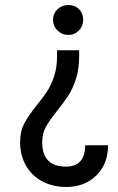

<svg xmlns="http://www.w3.org/2000/svg" viewBox="-20 -729 470 764"><path d="M191 -650Q191 -675 208.5 -692Q226 -709 252 -709Q278 -709 294.5 -692.5Q311 -676 311 -650Q311 -625 294 -607.5Q277 -590 252 -590Q227 -590 209 -607.5Q191 -625 191 -650ZM410 -151Q410 -77 363.5 -31Q317 15 243 15Q190 15 148 -7.5Q106 -30 83 -70.5Q60 -111 60 -163Q60 -206 76.5 -237.5Q93 -269 126 -310Q153 -343 168.5 -367Q184 -391 195.5 -426Q207 -461 207 -506V-529H295V-506Q295 -455 282.5 -416Q270 -377 253 -350.5Q236 -324 208 -289Q177 -250 162.5 -224Q148 -198 148 -163Q148 -66 243 -66Q280 -66 299.5 -87.5Q319 -109 319 -151Z"/></svg>

Font: Akshar
Style: Regular
Weight: 400
Designer: Tall Chai
Foundry: Tall Chai
Version: Version 1.000